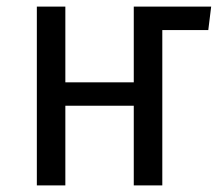

<svg xmlns="http://www.w3.org/2000/svg" viewBox="-20 -560 658 580"><path d="M384.1 0V-240.5H177.4V0H91.3V-540H177.4V-311.3H384.1V-540H617.9L609.2 -469.2H470.3V-469.7V0Z"/></svg>

Font: FiraCode Nerd Font
Style: Regular
Weight: 400
Designer: Carrois Corporate, Edenspiekermann AG, Nikita Prokopov
Foundry: Carrois Corporate, Edenspiekermann AG, Nikita Prokopov
Version: Version 6.002;Nerd Fonts 2.2.2